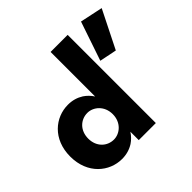

<svg xmlns="http://www.w3.org/2000/svg" viewBox="-186 -985 1201 1201"><g transform="rotate(-45 414.0 -385.0)"><path d="M408 -780V-386C393 -409 375 -427 354 -441C324 -460 290 -470 251 -470C140 -470 32 -385 32 -230C32 -76 140 10 251 10C290 10 324 0 354 -19C375 -33 393 -51 408 -74V0H559V-780ZM677 -780 589 -521 703 -498 828 -748ZM191 -230C191 -302 241 -348 301 -348C353 -348 408 -304 408 -230C408 -156 353 -112 301 -112C241 -112 191 -158 191 -230Z"/></g></svg>

Font: Jost
Style: Bold
Weight: 700
Version: Version 3.710